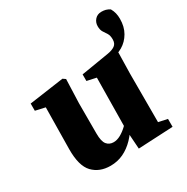

<svg xmlns="http://www.w3.org/2000/svg" viewBox="-161 -828 953 980"><g transform="rotate(-30 315.0 -337.5)"><path d="M214.5 15.1Q150 15.1 111.1 -25.4Q72.2 -65.9 73.2 -164.9L76.9 -433.8L108.5 -401.8L19.3 -421.8V-464.2L223 -493L238.6 -482.3L233.6 -342.7V-164Q233.6 -117.4 248.3 -99.4Q263 -81.4 288.2 -81.4Q308.2 -81.4 329.4 -93Q350.7 -104.7 370.9 -123.9Q391.1 -143 405.9 -163.7L428.7 -124.3H409.4Q386 -80.5 356 -49.3Q326.1 -18.2 290.9 -1.5Q255.7 15.1 214.5 15.1ZM382.4 10.8 374.3 -106.9V-108.2L378.1 -409.9L323.3 -421.8V-460.6L487.3 -487.6Q514.2 -492 530 -503.1Q545.9 -514.2 545.9 -538.7Q545.9 -561.4 537.8 -574.3Q529.6 -587.1 521.2 -599.9Q512.7 -612.7 512.7 -635Q512.7 -657.2 527.3 -673.5Q541.9 -689.7 565.8 -689.7Q579.2 -689.7 590.7 -686.7Q602.2 -683.6 614.3 -675.6Q623 -660.2 626.7 -644.8Q630.4 -629.4 630.4 -611.2Q630.4 -564.9 610.6 -530.7Q590.8 -496.5 558.6 -477.6Q526.4 -458.7 487.3 -455.7L537.8 -482.3L534.8 -342.7V-57.1L587.2 -45.9V0.7Z"/></g></svg>

Font: Source Serif 4 Variable
Style: Regular
Weight: 400
Designer: Frank Grießhammer
Foundry: Adobe
Version: Version 4.005;hotconv 1.1.0;makeotfexe 2.6.0